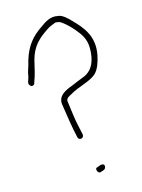

<svg xmlns="http://www.w3.org/2000/svg" viewBox="-107 -760 600 812"><g transform="rotate(-15 193.0 -353.5)"><path d="M34 -447 35 -446C40 -433 56 -436 58 -448V-449C71 -483 73 -500 83 -540C98 -598 129 -625 171 -653C183 -661 196 -666 207 -670L208 -671H209C223 -671 230 -669 241 -660C257 -648 273 -632 286 -616C304 -595 323 -569 323 -529C323 -477 308 -438 270 -420C248 -411 229 -404 209 -395C177 -383 143 -368 148 -329C155 -281 164 -222 174 -179C178 -161 203 -168 199 -185C196 -198 195 -203 191 -222C183 -255 179 -298 174 -332C169 -351 191 -357 197 -361C234 -384 288 -392 315 -419C331 -436 340 -463 346 -491C362 -573 320 -619 281 -659C267 -674 247 -693 229 -695H228C194 -703 167 -682 150 -670C105 -640 76 -606 58 -546C51 -515 44 -506 40 -478C37 -466 30 -455 34 -447ZM58 -546ZM223 -34C208 -32 220 -4 233 -11L247 -16C255 -20 257 -29 254 -36C252 -39 248 -41 239 -40ZM286 -615V-616Z"/></g></svg>

Font: Stray Cat
Style: Lt
Weight: 300
Version: Version 1.0